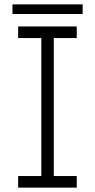

<svg xmlns="http://www.w3.org/2000/svg" viewBox="-20 -858 434 878"><path d="M37 -794V-838H358V-794ZM63 0V-53H169V-684H63V-737H331V-684H226V-53H331V0Z"/></svg>

Font: Tomorrow Light
Style: Regular
Weight: 300
Designer: Tony de Marco, Monica Rizzolli
Foundry: Just in Type
Version: Version 2.002